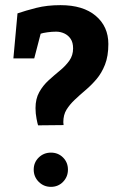

<svg xmlns="http://www.w3.org/2000/svg" viewBox="-20 -722 469 746"><path d="M128 -235Q126 -240 122 -260.5Q118 -281 118 -302Q118 -338 132.5 -364Q147 -390 169 -410Q191 -430 213 -448Q235 -466 249.5 -486.5Q264 -507 264 -534Q264 -557 254.5 -571Q245 -585 230 -592Q215 -599 198 -599Q182 -599 164 -596.5Q146 -594 138 -591L113 -495H32L48 -670Q80 -681 121.5 -691.5Q163 -702 215 -702Q303 -702 352 -660.5Q401 -619 401 -551Q401 -504 388 -471Q375 -438 355 -414.5Q335 -391 312.5 -372Q290 -353 270 -334Q251 -316 238.5 -296Q226 -276 226 -247Q226 -245 226.5 -242Q227 -239 227 -236ZM178 4Q150 4 130.5 -15.5Q111 -35 111 -63Q111 -91 130.5 -110Q150 -129 178 -129Q206 -129 225 -110Q244 -91 244 -63Q244 -35 225 -15.5Q206 4 178 4Z"/></svg>

Font: Kreon Light
Style: Bold
Weight: 700
Version: Version 2.002